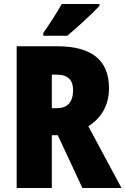

<svg xmlns="http://www.w3.org/2000/svg" viewBox="-20 -947 632 967"><path d="M481 -917V-927H291C267 -883 231 -829 198 -781V-767H319C371 -810 448 -882 481 -917ZM268 -714H64V0H241V-266H271L395 0H592L425 -311C493 -355 529 -419 529 -503C529 -643 443 -714 268 -714ZM266 -571C322 -571 348 -544 348 -494C348 -430 318 -402 265 -402H241V-571Z"/></svg>

Font: Noto Sans Armenian Condensed Black
Style: Regular
Weight: 900
Width: 3
Designer: Monotype Design Team
Foundry: Monotype Imaging Inc.
Version: Version 2.008